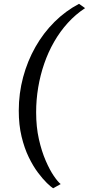

<svg xmlns="http://www.w3.org/2000/svg" viewBox="-20 -862 476 1028"><path d="M80.5 -269.5Q80.5 -362 103.8 -448.8Q127 -535.5 169.8 -610.8Q212.5 -686 271.8 -744.8Q331 -803.5 403 -841.5L435.5 -818.5Q384.5 -785 343 -739.2Q301.5 -693.5 269.8 -638.2Q238 -583 216.8 -521.2Q195.5 -459.5 184.5 -393.8Q173.5 -328 173.5 -260.5Q173.5 -182.5 188.2 -117Q203 -51.5 224.8 -1.5Q246.5 48.5 268.5 80.5Q290.5 112.5 305 123.5L264.5 146Q253 139 231.2 118Q209.5 97 183.5 62.5Q157.5 28 134 -20.2Q110.5 -68.5 95.5 -130.8Q80.5 -193 80.5 -269.5Z"/></svg>

Font: Merriweather 72pt
Style: Italic
Weight: 400
Italic angle: -7.8°
Version: Version 2.101